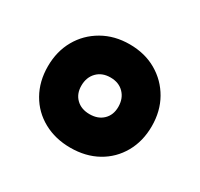

<svg xmlns="http://www.w3.org/2000/svg" viewBox="-89 -833 599 576"><g transform="rotate(30 211.0 -545.0)"><path d="M211 -366Q159 -366 118 -388.5Q77 -411 54 -451.5Q31 -492 31 -544Q31 -596 54 -636.5Q77 -677 118 -700.5Q159 -724 211 -724Q264 -724 304.5 -700.5Q345 -677 368 -636.5Q391 -596 391 -544Q391 -492 368 -451.5Q345 -411 304.5 -388.5Q264 -366 211 -366ZM211 -482Q240 -482 257.5 -499Q275 -516 275 -544Q275 -573 257.5 -591Q240 -609 211 -609Q182 -609 164.5 -591Q147 -573 147 -544Q147 -516 164.5 -499Q182 -482 211 -482Z"/></g></svg>

Font: Noto Sans Bengali UI Black
Style: Regular
Weight: 900
Designer: Jelle Bosma - Monotype Design Team
Foundry: Monotype Imaging Inc.
Version: Version 2.003; ttfautohint (v1.8.4.7-5d5b)